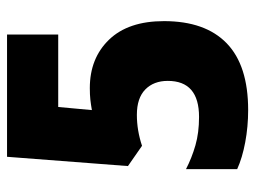

<svg xmlns="http://www.w3.org/2000/svg" viewBox="-112 -618 742 559"><g transform="rotate(-90 259.5 -339.0)"><path d="M218 12Q170 12 124.5 3.5Q79 -5 46 -20V-169Q79 -152 115.5 -141.5Q152 -131 198 -131Q303 -131 303 -222Q303 -263 278 -287.5Q253 -312 204 -312Q159 -312 114 -297L55 -338L82 -690H438V-541H227L218 -443Q235 -446 249 -447.5Q263 -449 282 -449Q369 -449 423 -393Q477 -337 477 -233Q477 -113 412.5 -50.5Q348 12 218 12Z"/></g></svg>

Font: Noto Sans Kannada Condensed Black
Style: Regular
Weight: 900
Width: 3
Designer: Jelle Bosma - Monotype Design Team
Foundry: Monotype Imaging Inc.
Version: Version 2.005; ttfautohint (v1.8.4.7-5d5b)